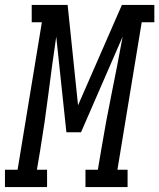

<svg xmlns="http://www.w3.org/2000/svg" viewBox="-67 -755 643 775"><path d="M-47 0V-70H4L102 -665H61V-735H206L248 -330L425 -735H556V-665H505L407 -70H448V0H278V-70H328L341 -147Q360 -262 383.5 -377Q407 -492 428 -607L260 -221H201L160 -607Q143 -492 128.5 -377Q114 -262 95 -147L82 -70H123V0Z"/></svg>

Font: Iosevka Slab Oblique
Style: Regular
Weight: 400
Italic angle: -9°
Monospace: yes
Designer: Belleve Invis
Foundry: Belleve Invis
Version: Version 11.1.1; ttfautohint (v1.8.3)